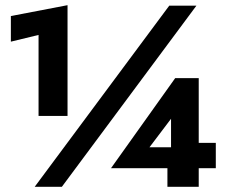

<svg xmlns="http://www.w3.org/2000/svg" viewBox="-20 -722 883 742"><path d="M634 -700 114 0H219L739 -700ZM22 -561 129 -587V-274H241V-702L22 -660ZM409 -72H814V-170H701L691 -153H505ZM526 -111 641 -263V-100L627 -94V0H748V-420H657L409 -72Z"/></svg>

Font: Jost ExtraBold
Style: Regular
Weight: 800
Version: Version 3.710